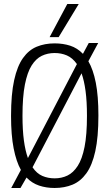

<svg xmlns="http://www.w3.org/2000/svg" viewBox="-20 -926 546 956"><path d="M82 10H36L84 -80Q61 -121 48 -187Q35 -253 35 -349Q35 -457 50.5 -527Q66 -597 94.5 -637Q123 -677 163 -693.5Q203 -710 252 -710Q294 -710 329.5 -698.5Q365 -687 393 -658L422 -712H469L420 -621Q444 -580 457 -514Q470 -448 470 -351Q470 -243 454.5 -173Q439 -103 410 -63Q381 -23 341 -6.5Q301 10 252 10Q210 10 174.5 -2Q139 -14 112 -42ZM92 -349Q92 -278 99 -226.5Q106 -175 119 -139L363 -607Q341 -638 313 -650Q285 -662 252 -662Q217 -662 188 -648Q159 -634 137.5 -600Q116 -566 104 -505Q92 -444 92 -349ZM252 -38Q287 -38 316 -52Q345 -66 367 -100Q389 -134 401 -194.5Q413 -255 413 -349Q413 -421 406 -473Q399 -525 386 -561L142 -93Q163 -62 191 -50Q219 -38 252 -38ZM227 -741 315 -906H372L272 -741Z"/></svg>

Font: Georama SemiCondensed Light
Style: Regular
Weight: 300
Width: 4
Designer: Jean-Baptiste Levee
Foundry: Production Type
Version: Version 1.000